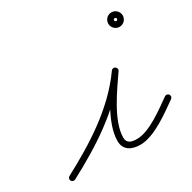

<svg xmlns="http://www.w3.org/2000/svg" viewBox="-124 -556 689 689"><g transform="rotate(-30 220.5 -212.0)"><path d="M-10.6 5.6C-7.5 11.5 -0.2 13.7 5.6 10.6C128.8 -54.8 252.6 -132.5 334.8 -248C339.4 -254.5 336.7 -261.2 331.7 -264.7C326.8 -268.1 319.6 -268.3 315.1 -261.8C274 -201.8 206.2 -108.9 206.2 -32.8C206.2 6 236.7 19.8 271.3 19.8C330.3 19.8 402 -35 447.9 -67.2C453.3 -71 454.6 -78.5 450.8 -83.9C447 -89.3 439.5 -90.6 434.1 -86.8C434.1 -86.8 434.1 -86.8 434.1 -86.8C393.4 -58.3 323.8 -4.2 271.3 -4.2C250.5 -4.2 230.2 -8.3 230.2 -32.8C230.2 -102.7 297.3 -193.2 334.9 -248.2C339.4 -254.8 336.8 -261.4 331.9 -264.8C327 -268.3 319.8 -268.4 315.2 -262C235.3 -149.5 114.2 -74.2 -5.6 -10.6C-11.5 -7.5 -13.7 -0.2 -10.6 5.6ZM424 -414C424 -410.6 421.4 -408 418 -408C414.6 -408 412 -410.6 412 -414C412 -417.4 414.6 -420 418 -420C421.4 -420 424 -417.4 424 -414ZM388 -414C388 -397.5 401.5 -384 418 -384C434.5 -384 448 -397.5 448 -414C448 -430.5 434.5 -444 418 -444C401.5 -444 388 -430.5 388 -414Z"/></g></svg>

Font: FRB American Cursive Guidelines Light
Style: Italic
Weight: 300
Italic angle: -25°
Version: Version 2.0;Modular Font Editor K font №1